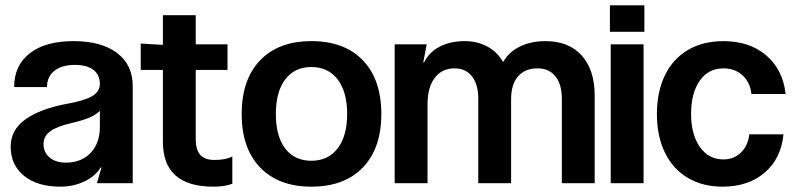

<svg xmlns="http://www.w3.org/2000/svg" viewBox="-20 -686 2982 719"><path d="M20 -137Q20 -199 74.5 -238.5Q129 -278 229 -297Q293 -308 323.5 -325Q354 -342 354 -372Q354 -406 329.5 -424.5Q305 -443 261 -443Q212 -443 184 -421Q156 -399 156 -360H33Q33 -441 91.5 -486.5Q150 -532 255 -532Q360 -532 418.5 -487.5Q477 -443 477 -364V0H343L360 -59H357Q337 -26 296 -6.5Q255 13 206 13Q120 13 70 -27.5Q20 -68 20 -137ZM226 -77Q285 -77 319.5 -113.5Q354 -150 354 -211V-271Q338 -255 313.5 -245Q289 -235 247 -225Q194 -213 168.5 -194.5Q143 -176 143 -147Q143 -115 166 -96Q189 -77 226 -77Z M590 -424H507V-523L590 -518V-629H713V-520H832V-424H713V-165Q713 -125 730 -106Q747 -87 783 -87Q825 -87 850 -100V2Q823 13 779 13Q590 13 590 -155Z M1408 -259Q1408 -131 1339 -59Q1270 13 1146 13Q1023 13 954 -59Q885 -131 885 -259Q885 -388 954 -460Q1023 -532 1146 -532Q1270 -532 1339 -460Q1408 -388 1408 -259ZM1146 -84Q1209 -84 1244.5 -130.5Q1280 -177 1280 -259Q1280 -342 1244.5 -388.5Q1209 -435 1146 -435Q1083 -435 1048 -388.5Q1013 -342 1013 -259Q1013 -176 1048 -130Q1083 -84 1146 -84Z M1458 0V-520H1578L1565 -452H1568Q1586 -490 1626 -511Q1666 -532 1721 -532Q1767 -532 1804.5 -512Q1842 -492 1863 -455H1865Q1886 -492 1927.5 -512Q1969 -532 2023 -532Q2110 -532 2158.5 -478Q2207 -424 2207 -328V0H2084V-316Q2084 -370 2060 -400Q2036 -430 1993 -430Q1946 -430 1920 -400Q1894 -370 1894 -315V0H1771V-316Q1771 -370 1747.5 -400Q1724 -430 1682 -430Q1635 -430 1608 -394.5Q1581 -359 1581 -295V0Z M2390 0H2267V-520H2390ZM2393 -666V-567H2264V-666Z M2686 13Q2611 13 2555.5 -20Q2500 -53 2470 -114.5Q2440 -176 2440 -259Q2440 -342 2470 -404Q2500 -466 2556.5 -499Q2613 -532 2689 -532Q2787 -532 2849.5 -478.5Q2912 -425 2922 -334H2794Q2789 -378 2760.5 -404Q2732 -430 2689 -430Q2633 -430 2600.5 -384Q2568 -338 2568 -259Q2568 -182 2601 -135.5Q2634 -89 2689 -89Q2728 -89 2754.5 -114.5Q2781 -140 2786 -183H2914Q2905 -92 2843.5 -39.5Q2782 13 2686 13Z"/></svg>

Font: Non Bureau Medium
Style: Regular
Weight: 500
Designer: Jona Saucedo
Foundry: Non Foundry
Version: Version 1.000; ttfautohint (v1.8.4)